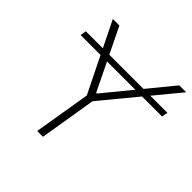

<svg xmlns="http://www.w3.org/2000/svg" viewBox="-186 -890 1052 1052"><g transform="rotate(45 340.5 -363.5)"><path d="M43.7 -540.1 49.7 -574.9H181.5L106.5 -727.3H157.3L231.5 -574.9H496.4L621.1 -727.3H674.7L549 -574.9H681.5L675.1 -540.1H520.2L346.6 -329.9L292.3 0H247.5L302.2 -329.9L198.5 -540.1ZM248.6 -540.1 328.1 -376.4H333.8L467.7 -540.1Z"/></g></svg>

Font: Inter P Extra Light
Style: Italic
Weight: 200
Italic angle: 9.39999°
Designer: Rasmus Andersson
Foundry: rsms
Version: Version 3.018;git-588b23468